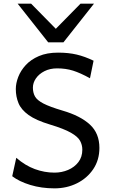

<svg xmlns="http://www.w3.org/2000/svg" viewBox="-20 -1011 614 1043"><path d="M488.3 -681.2 468.8 -585.9Q416.5 -614.7 377 -627.2Q337.4 -639.6 290.5 -639.6Q251.5 -639.6 221.7 -624.5Q191.9 -609.4 175.3 -585.4Q158.7 -561.5 158.7 -534.7Q158.7 -507.8 169.9 -487.3Q181.2 -466.8 215.8 -448.7Q250.5 -430.7 319.8 -410.2Q417 -381.8 468.5 -334.2Q520 -286.6 520 -207.5Q520 -142.1 486.8 -92.5Q453.6 -43 398.2 -15.4Q342.8 12.2 275.9 12.2Q205.1 12.2 144.5 -6.3Q84 -24.9 46.4 -53.7L68.4 -153.8Q116.7 -111.8 169.2 -92.5Q221.7 -73.2 275.9 -73.2Q315.4 -73.2 349.9 -87.9Q384.3 -102.5 405.8 -130.4Q427.2 -158.2 427.2 -197.8Q427.2 -223.6 415 -246.1Q402.8 -268.6 365.2 -290Q327.6 -311.5 251.5 -334.5Q175.3 -357.4 135.3 -386.2Q95.2 -415 80.6 -450.4Q65.9 -485.8 65.9 -527.3Q65.9 -558.6 79.1 -593Q92.3 -627.4 119.9 -657.5Q147.5 -687.5 191.2 -706.3Q234.9 -725.1 295.4 -725.1Q352.1 -725.1 396.5 -714.6Q440.9 -704.1 488.3 -681.2ZM75.7 -991.2H148.9L283.2 -854.5L417.5 -991.2H490.7L324.7 -781.2H241.7Z"/></svg>

Font: Andika LitF DSA DSG
Style: Regular
Weight: 400
Designer: Victor Gaultney, Annie Olsen, Julie Remington, Don Collingsworth, Eric Hays, Becca Hirsbrunner
Foundry: SIL International
Version: Version 6.200 ; LitF DSA DSG; ttfautohint (v1.8.3.10-c5d8)